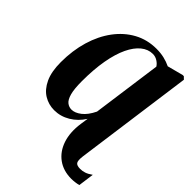

<svg xmlns="http://www.w3.org/2000/svg" viewBox="-280 -883 1266 1266"><g transform="rotate(45 353.0 -250.0)"><path d="M623.5 251.5Q549.5 251.5 497.2 213.5Q445 175.5 422.2 107.5Q399.5 39.5 412.5 -50.5L420.5 -104.5Q386.5 -50.5 334.5 -19.5Q282.5 11.5 224 11.5Q171.5 11.5 127.8 -15.2Q84 -42 57.5 -98.5Q31 -155 31 -244Q31 -352.5 58.5 -445Q86 -537.5 137.2 -606.5Q188.5 -675.5 259 -714Q329.5 -752.5 415.5 -752.5Q454 -752.5 487 -744.8Q520 -737 549 -723L659 -752H670L687 -735.5L573.5 92.5Q568 136 577.8 150Q587.5 164 619 164Q638.5 164 659 157.5Q679.5 151 705.5 132.5L690.5 243Q678 246.5 659.2 249Q640.5 251.5 623.5 251.5ZM302 -72Q333.5 -72 368.2 -98.8Q403 -125.5 430.5 -182L497.5 -668Q488 -684.5 467.2 -698Q446.5 -711.5 422 -711.5Q378.5 -711.5 341.2 -681.2Q304 -651 276.2 -592.8Q248.5 -534.5 233.2 -449Q218 -363.5 218 -253Q218 -180.5 229 -141.2Q240 -102 259 -87Q278 -72 302 -72Z"/></g></svg>

Font: Merriweather 96pt Black
Style: Italic
Weight: 900
Italic angle: -7.8°
Version: Version 2.101